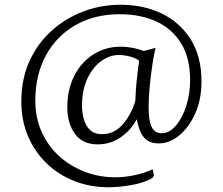

<svg xmlns="http://www.w3.org/2000/svg" viewBox="-20 -740 940 810"><path d="M438 50Q360 50 293 23.5Q226 -3 176 -51.5Q126 -100 98 -166Q70 -232 70 -311Q70 -407 104.5 -482.5Q139 -558 198.5 -611Q258 -664 332.5 -692Q407 -720 488 -720Q586 -720 663 -682.5Q740 -645 785 -573Q830 -501 830 -397Q830 -320 803.5 -261Q777 -202 736 -168.5Q695 -135 650 -135Q608 -135 587 -160.5Q566 -186 557 -237Q534 -193 491 -162Q448 -131 392 -131Q328 -131 296 -175.5Q264 -220 264 -288Q264 -363 293.5 -420.5Q323 -478 374 -510.5Q425 -543 489 -543Q538 -543 587 -525L636 -538Q630 -513 623.5 -471Q617 -429 612 -380.5Q607 -332 607 -289Q607 -230 620 -204Q633 -178 662 -178Q695 -178 722.5 -210.5Q750 -243 766 -294Q782 -345 782 -402Q782 -495 744.5 -556.5Q707 -618 640.5 -649Q574 -680 485 -680Q379 -680 298.5 -634Q218 -588 173.5 -506Q129 -424 129 -315Q129 -242 156.5 -182Q184 -122 231 -80Q278 -38 339 -15Q400 8 466 8Q505 8 548 -1Q591 -10 624 -26L629 -2Q629 8 616 15Q581 33 530 41.5Q479 50 438 50ZM551 -315Q552 -354 556.5 -398.5Q561 -443 567 -484Q551 -496 526.5 -502Q502 -508 481 -508Q442 -508 406.5 -482Q371 -456 348.5 -408Q326 -360 326 -293Q326 -265 333.5 -237.5Q341 -210 359.5 -192Q378 -174 411 -174Q462 -174 498 -215.5Q534 -257 551 -315Z"/></svg>

Font: Gowun Batang
Style: Regular
Weight: 400
Designer: Yanghee Ryu
Foundry: Yanghee Ryu
Version: Version 2.000